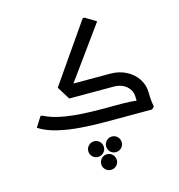

<svg xmlns="http://www.w3.org/2000/svg" viewBox="-132 -766 1098 1175"><g transform="rotate(-15 417.0 -179.0)"><path d="M310 -236 241 -278 499 -650H510L579 -608ZM467 0Q392 0 315.5 -5.5Q239 -11 171 -27Q103 -43 54 -74L94 -138H105Q155 -110 243 -96Q331 -82 467 -82H545V0ZM545 0V-82H595Q620 -82 644.5 -80.5Q669 -79 685 -77Q701 -75 701 -75V0ZM686 -102Q686 -128 671.5 -149.5Q657 -171 632 -183.5Q607 -196 575 -196H468V-207L477 -278H575Q628 -278 673 -255.5Q718 -233 744.5 -193Q771 -153 771 -102ZM695 0Q693 -17 689.5 -41.5Q686 -66 686 -102H771Q771 -70 774 -49Q777 -28 779 -14L764 0ZM292 -196 241 -278H542V-196ZM370 195Q350 195 335.5 180.5Q321 166 321 146Q321 125 335.5 110.5Q350 96 371 96Q391 96 405.5 110.5Q420 125 420 146Q420 166 405.5 180.5Q391 195 370 195ZM483 195Q463 195 448.5 180.5Q434 166 434 146Q434 125 448.5 110.5Q463 96 484 96Q504 96 518.5 110.5Q533 125 533 146Q533 166 518.5 180.5Q504 195 483 195ZM426 292Q406 292 391.5 277.5Q377 263 377 243Q377 222 391.5 207.5Q406 193 427 193Q447 193 461.5 207.5Q476 222 476 243Q476 263 461.5 277.5Q447 292 426 292Z"/></g></svg>

Font: Fustat Medium
Style: Regular
Weight: 500
Designer: Mohamed Gaber, Khaled Hosny, Laura Garcia Mut
Foundry: Kief Type Foundry, Alif Type Foundry, Hard Type Foundry
Version: Version 1.007